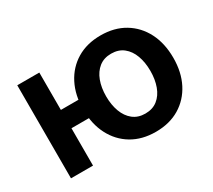

<svg xmlns="http://www.w3.org/2000/svg" viewBox="-110 -751 1073 965"><g transform="rotate(-30 426.5 -268.5)"><path d="M64 0V-540H191.9V0ZM157.2 -216.8V-323.2H335.4V-216.8ZM551.3 11.2Q471.7 11.2 413.1 -23.9Q354.5 -59.1 322.3 -121.8Q290 -184.6 290 -267.6Q290 -351.6 322.3 -414.6Q354.5 -477.5 413.1 -512.7Q471.7 -547.9 551.3 -547.9Q630.9 -547.9 689.5 -512.7Q748 -477.5 780.3 -414.6Q812.5 -351.6 812.5 -267.6Q812.5 -184.6 780.3 -121.8Q748 -59.1 689.5 -23.9Q630.9 11.2 551.3 11.2ZM551.3 -94.7Q593.8 -94.7 622.3 -117.4Q650.9 -140.1 665.3 -179.4Q679.7 -218.8 679.7 -268.1Q679.7 -317.9 665.3 -357.2Q650.9 -396.5 622.3 -419.2Q593.8 -441.9 551.3 -441.9Q509.3 -441.9 480.7 -419.2Q452.1 -396.5 437.5 -357.4Q422.9 -318.4 422.9 -268.1Q422.9 -218.8 437.5 -179.4Q452.1 -140.1 480.7 -117.4Q509.3 -94.7 551.3 -94.7Z"/></g></svg>

Font: V-Inter
Style: SemiBold-600
Weight: 600
Designer: Rasmus Andersson
Foundry: rsms
Version: Version 4.000;git-4146feb